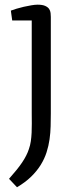

<svg xmlns="http://www.w3.org/2000/svg" viewBox="-20 -498 308 821"><path d="M115.7 -410.6H32.2L26.4 -452.6Q35.6 -456.1 50.5 -460.7Q65.4 -465.3 81.8 -469Q98.1 -472.7 113.8 -475.3Q129.4 -478 140.6 -478Q161.6 -478 173.3 -472.7Q185.1 -467.3 190.2 -459.5Q195.3 -451.7 196.3 -442.4Q197.3 -433.1 197.3 -425.8V-13.2Q197.3 13.7 196.5 41.7Q195.8 69.8 191.9 97.7Q188 125.5 179.2 153.1Q170.4 180.7 154.3 206.8Q138.2 232.9 113.5 257.1Q88.9 281.2 52.7 302.7L18.6 266.6Q36.6 246.1 50.5 229Q64.5 211.9 74.7 196.5Q85 181.2 92 167.2Q99.1 153.3 103.5 139.6Q109.4 123 111.8 105.7Q114.3 88.4 115.2 69.8Q116.2 51.3 116 30.8Q115.7 10.3 115.7 -13.2Z"/></svg>

Font: Fjord
Style: One
Weight: 400
Designer: Viktoriya Grabowska
Foundry: Viktoriya Grabowska
Version: Version 1.002